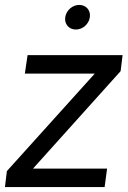

<svg xmlns="http://www.w3.org/2000/svg" viewBox="-35 -760 518 780"><path d="M-15 0H390L400 -75H99L455 -471L463 -536H77L66 -461H350L-7 -65ZM230 -690C226 -662 245 -640 273 -640C301 -640 326 -662 330 -690C334 -718 315 -740 287 -740C259 -740 234 -718 230 -690Z"/></svg>

Font: Mluvka
Style: Italic
Weight: 400
Italic angle: -8°
Designer: Modified by Jiří Krblich, Original typeface by Gumpita Rahayu
Foundry: Gumpita Rahayu & Jiří Krblich
Version: Version 2.000;Glyphs 3.1.1 (3134)